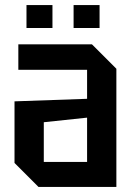

<svg xmlns="http://www.w3.org/2000/svg" viewBox="-20 -734 524 754"><path d="M37 -94V-336L322 -346V-460H52V-560H341L437 -464V0H131ZM152 -254V-98H322V-272ZM84 -624V-714H186V-624ZM269 -624V-714H371V-624Z"/></svg>

Font: Tektur SemiCondensed Medium
Style: Regular
Weight: 500
Width: 4
Designer: Adam Jagosz
Foundry: Adam Jagosz
Version: Version 1.005;gftools[0.9.30]